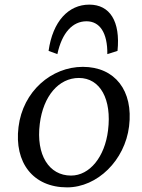

<svg xmlns="http://www.w3.org/2000/svg" viewBox="-20 -801 613 830"><path d="M270 9C401 9 520 -108 538 -255C557 -409 477 -512 338 -512C203 -512 79 -407 60 -252C41 -98 123 9 270 9ZM152 -266C167 -386 234 -464 321 -464C413 -464 464 -372 447 -237C433 -123 368 -42 287 -42C192 -42 135 -131 152 -266ZM190 -581 228 -567C248 -660 294 -709 354 -709C411 -709 445 -660 444 -567L488 -581C501 -709 455 -781 366 -781C276 -781 208 -709 190 -581Z"/></svg>

Font: TPK Tissa Web
Style: Italic
Weight: 400
Italic angle: -7°
Designer: Jacques Le Bailly, Suppakit Chalermlarp | Katatrad Co.,Ltd.
Foundry: Jacques Le Bailly, Cadson Demak Co.,Ltd.
Version: Version 5.000;Glyphs 3.1.2 (3151)